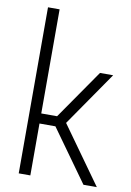

<svg xmlns="http://www.w3.org/2000/svg" viewBox="-90 -864 628 920"><g transform="rotate(10 224.0 -404.0)"><path d="M67.5 0V-808H124V-301.5H201L367.5 -541.5H431.5L249 -277.5L447.5 0H382.5L201.5 -252.5H124V0Z"/></g></svg>

Font: Encode Sans Cnd Lt
Style: Regular
Weight: 300
Width: 3
Designer: Multiple Designers
Foundry: Impallari Type
Version: Version 3.002; ttfautohint (v1.8.3) -l 8 -r 50 -G 200 -x 14 